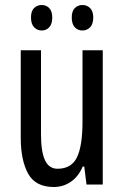

<svg xmlns="http://www.w3.org/2000/svg" viewBox="-20 -738 496 768"><path d="M391 -537V0H326L317 -72H311Q294 -32 263.5 -11Q233 10 195 10Q122 10 92.5 -43.5Q63 -97 63 -187V-537H144V-202Q144 -131 160 -97Q176 -63 210 -63Q266 -63 288 -109Q310 -155 310 -251V-537ZM104 -668Q104 -694 116.5 -706Q129 -718 147 -718Q165 -718 177 -705.5Q189 -693 189 -668Q189 -642 177 -629Q165 -616 147 -616Q129 -616 116.5 -629Q104 -642 104 -668ZM267 -668Q267 -694 279.5 -706Q292 -718 310 -718Q328 -718 340.5 -705.5Q353 -693 353 -668Q353 -642 340.5 -629Q328 -616 310 -616Q291 -616 279 -629Q267 -642 267 -668Z"/></svg>

Font: Noto Sans Myanmar ExtraCondensed
Style: Regular
Weight: 400
Width: 2
Designer: Monotype Design Team
Foundry: Monotype Imaging Inc.
Version: Version 2.107; ttfautohint (v1.8.4.7-5d5b)